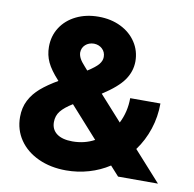

<svg xmlns="http://www.w3.org/2000/svg" viewBox="-81 -803 906 898"><g transform="rotate(10 372.0 -354.0)"><path d="M35.2 -195.3Q35.2 -239.7 53.2 -274.7Q71.3 -309.6 103 -336.9Q134.8 -364.3 182.6 -392.1L180.7 -394.5Q142.6 -436 127 -469.5Q111.3 -502.9 111.3 -542Q111.3 -593.8 137.5 -634.3Q163.6 -674.8 210.4 -697.8Q257.3 -720.7 316.4 -720.7Q375.5 -720.7 422.1 -697.8Q468.8 -674.8 495.1 -634.5Q521.5 -594.2 521.5 -543.9Q521 -496.1 492.4 -455.3Q463.9 -414.6 392.6 -368.7L499 -250.5Q527.3 -306.2 527.3 -371.1H670.9Q670.9 -307.6 651.6 -249Q632.3 -190.4 596.7 -142.1L724.6 0H535.2L494.1 -45.4Q449.7 -16.6 397.7 -1.5Q345.7 13.7 290 13.7Q215.8 13.7 157.7 -13.2Q99.6 -40 67.4 -87.4Q35.2 -134.8 35.2 -195.3ZM295.9 -125Q353 -125 399.9 -150.4L268.6 -296.9Q231 -273.9 213.1 -251.7Q195.3 -229.5 195.3 -199.2Q195.3 -164.1 221.4 -144.5Q247.6 -125 295.9 -125ZM292 -480.5 307.1 -463.4Q344.7 -487.3 358.4 -504.2Q372.1 -521 372.1 -539.1Q372.1 -562.5 356.2 -577.4Q340.3 -592.3 316.4 -592.8Q292 -592.3 276.1 -577.9Q260.3 -563.5 259.8 -541Q260.3 -526.9 267.6 -512.9Q274.9 -499 292 -480.5Z"/></g></svg>

Font: Wanted Sans ExtraBold
Style: Regular
Weight: 800
Designer: Original Design by Kil Hyung-jin and Kang Hanbin, Wanted Lab, Inc; Hangeul from Source Han Sans by Jang Soo-young and Ka
Foundry: Wanted Lab, Inc.
Version: Version 1.003